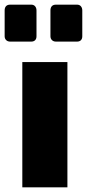

<svg xmlns="http://www.w3.org/2000/svg" viewBox="-52 -806 374 826"><path d="M44 -539H238V0H44ZM-32 -650V-761Q-32 -773 -26 -779.5Q-20 -786 -8 -786H82Q93 -786 99 -779Q105 -772 105 -761V-650Q105 -639 99 -633Q93 -627 82 -627H-8Q-19 -627 -25.5 -633.5Q-32 -640 -32 -650ZM165 -650V-761Q165 -773 171 -779.5Q177 -786 189 -786H279Q290 -786 296 -779Q302 -772 302 -761V-650Q302 -639 296 -633Q290 -627 279 -627H189Q178 -627 171.5 -633.5Q165 -640 165 -650Z"/></svg>

Font: Exo Black
Style: Regular
Weight: 900
Designer: Natanael Gama
Foundry: Natanael Gama
Version: Version 1.500; ttfautohint (v1.6)